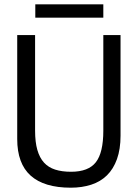

<svg xmlns="http://www.w3.org/2000/svg" viewBox="-20 -863 640 892"><path d="M460 -700H540V-233Q540 -170 523.5 -124Q507 -78 477 -48.5Q447 -19 404 -5Q361 9 309 9Q185 9 122.5 -47Q60 -103 60 -217V-700H143V-256Q143 -203 153.5 -166.5Q164 -130 184.5 -107.5Q205 -85 236.5 -75Q268 -65 310 -65Q391 -65 425.5 -109.5Q460 -154 460 -256ZM144 -843H460V-781H144Z"/></svg>

Font: PT Mono
Style: Regular
Weight: 400
Monospace: yes
Designer: A.Korolkova, I.Chaeva
Foundry: ParaType Ltd
Version: Version 1.001W OFL